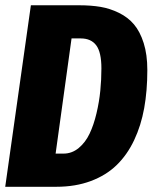

<svg xmlns="http://www.w3.org/2000/svg" viewBox="-21 -715 590 735"><path d="M283.2 -694.8Q327.6 -694.8 363.8 -688.7Q399.9 -682.6 434.3 -665.8Q468.8 -648.9 491.9 -621.6Q515.1 -594.2 529.1 -550Q543 -505.9 543 -446.8Q543 -367.7 531 -301Q519 -234.4 492.4 -178.2Q465.8 -122.1 425.5 -83Q385.3 -43.9 326.7 -22Q268.1 0 194.8 0H-1L97.2 -694.8ZM288.1 -567.9H252.9L191.9 -127H222.2Q254.4 -127 280.3 -148.4Q306.2 -169.9 322 -203.4Q337.9 -236.8 348.4 -281.2Q358.9 -325.7 363 -367.9Q367.2 -410.2 367.2 -453.1Q367.2 -515.1 347.4 -541.5Q327.6 -567.9 288.1 -567.9Z"/></svg>

Font: Fira Sans Compressed ExtraBold
Style: Italic
Weight: 800
Width: 3
Italic angle: -8°
Designer: Carrois Corporate & Edenspiekermann AG
Foundry: Carrois Corporate GbR & Edenspiekermann AG
Version: Version 4.203;PS 004.203;hotconv 1.0.88;makeotf.lib2.5.64775